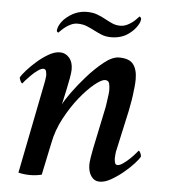

<svg xmlns="http://www.w3.org/2000/svg" viewBox="-47 -639 605 689"><g transform="rotate(5 255.5 -294.5)"><path d="M202 -386Q202 -375 198.5 -355Q195 -335 190.5 -314.5Q186 -294 182.5 -277.5Q179 -261 178 -257Q184 -271 206 -301.5Q228 -332 256 -363.5Q284 -395 314 -419Q344 -443 368 -443Q405 -443 419.5 -424Q434 -405 434 -370Q434 -358 432.5 -343.5Q431 -329 429 -313Q427 -297 424 -282Q421 -267 419 -255L388 -114Q386 -108 385 -97Q384 -86 384 -82Q384 -75 386 -66.5Q388 -58 396 -58Q404 -58 416 -66.5Q428 -75 439 -85.5Q450 -96 458 -105.5Q466 -115 467 -116Q470 -116 473.5 -108.5Q477 -101 477 -96Q473 -87 457.5 -70Q442 -53 421.5 -36Q401 -19 378.5 -6Q356 7 337 7Q318 7 306.5 -9Q295 -25 295 -51Q295 -59 297.5 -76Q300 -93 303 -107L335 -260Q336 -264 337 -272.5Q338 -281 339.5 -290.5Q341 -300 342 -308.5Q343 -317 343 -321Q343 -338 340 -348Q337 -358 325 -358Q312 -358 287 -337.5Q262 -317 235 -283.5Q208 -250 184.5 -206Q161 -162 152 -114Q146 -84 140 -57Q134 -30 128 0Q108 5 86 5Q64 5 44 0L108 -323Q109 -327 111 -339Q113 -351 113 -355Q113 -362 111 -370.5Q109 -379 101 -379Q93 -379 81 -370.5Q69 -362 58 -351Q47 -340 39 -331Q31 -322 30 -320Q27 -320 23 -328Q19 -336 19 -341Q24 -350 39 -367Q54 -384 73.5 -401Q93 -418 114.5 -430.5Q136 -443 155 -443Q175 -443 188.5 -427.5Q202 -412 202 -386ZM238 -596Q260 -596 276 -590Q292 -584 305.5 -576.5Q319 -569 332.5 -563Q346 -557 362 -557Q374 -557 385 -562Q396 -567 404.5 -573.5Q413 -580 419 -586.5Q425 -593 428 -596Q435 -593 434.5 -586Q434 -579 430 -571Q426 -563 420.5 -556Q415 -549 413 -547Q393 -527 373.5 -520Q354 -513 334 -513Q313 -513 298.5 -519Q284 -525 270.5 -532Q257 -539 242.5 -545Q228 -551 209 -551Q197 -551 186 -546Q175 -541 166.5 -534.5Q158 -528 152 -522Q146 -516 143 -513Q136 -515 137 -522Q138 -529 141.5 -537Q145 -545 150.5 -552Q156 -559 158 -561Q178 -580 198 -588Q218 -596 238 -596Z"/></g></svg>

Font: Vermiglione Medium
Style: Italic
Weight: 500
Italic angle: -11°
Version: Version 1.000